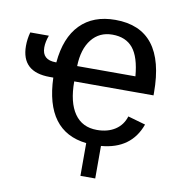

<svg xmlns="http://www.w3.org/2000/svg" viewBox="-78 -608 757 829"><g transform="rotate(10 300.0 -193.5)"><path d="M232.4 -245.6Q232.4 -153.8 266.4 -105Q300.3 -56.2 364.7 -56.2Q412.1 -56.2 444.6 -77.4Q477.1 -98.6 488.8 -137.2L565.9 -115.2Q525.4 -2 394.5 8.8V151.4H329.6V7.8Q148.4 -12.2 140.6 -246.1H125Q0.5 -246.1 0.5 -360.8Q0.5 -390.6 8.8 -420.9H90.3Q79.6 -392.1 79.6 -367.7Q79.6 -313 139.2 -313H142.1Q151.9 -422.9 208.5 -480.5Q265.1 -538.1 361.8 -538.1Q580.1 -538.1 580.1 -257.3V-245.6ZM488.8 -313Q481.9 -396.5 450.7 -434.8Q419.4 -473.1 360.4 -473.1Q303.2 -473.1 269.3 -430.4Q235.4 -387.7 233.4 -313Z"/></g></svg>

Font: Cousine
Style: Regular
Weight: 400
Monospace: yes
Designer: Steve Matteson
Foundry: Monotype Imaging Inc.
Version: Version 1.21